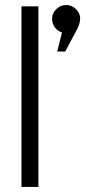

<svg xmlns="http://www.w3.org/2000/svg" viewBox="-20 -739 341 759"><path d="M64.9 0V-713.9H131.8V0ZM286.1 -626 237.8 -535.2H206.1L225.1 -610.8Q208 -615.7 197 -630.4Q186 -645 186 -666Q186 -687 202.6 -703.1Q219.2 -719.2 241.7 -719.2Q264.2 -719.2 280.5 -702.6Q296.9 -686 296.9 -667Q296.9 -647.9 286.1 -626Z"/></svg>

Font: Arcon-Regular
Style: Regular
Weight: 400
Designer: M. Zarth
Foundry: martin zarth - visuelle & digitale kommunikation
Version: Version 1.131;PS 001.131;hotconv 1.0.70;makeotf.lib2.5.58329